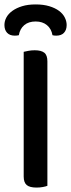

<svg xmlns="http://www.w3.org/2000/svg" viewBox="-24 -841 321 867"><path d="M190 -2Q183 1 169.5 3.5Q156 6 141 6Q110 6 96.5 -5.5Q83 -17 83 -44V-607Q91 -609 104.5 -611.5Q118 -614 133 -614Q162 -614 176 -603Q190 -592 190 -564ZM137 -744Q105 -744 85.5 -727.5Q66 -711 61 -682Q56 -681 52 -680.5Q48 -680 43 -680Q20 -680 8 -693Q-4 -706 -4 -728Q-4 -746 5 -762.5Q14 -779 32 -792Q50 -805 76 -813Q102 -821 137 -821Q172 -821 198.5 -813Q225 -805 242.5 -792Q260 -779 268.5 -762Q277 -745 277 -728Q277 -706 265 -693Q253 -680 230 -680Q225 -680 221 -680.5Q217 -681 213 -682Q208 -711 188 -727.5Q168 -744 137 -744Z"/></svg>

Font: Baloo Da 2 Medium
Style: Regular
Weight: 500
Designer: Noopur Datye, Sulekha Rajkumar and Ek Type
Foundry: Ek Type
Version: Version 1.640;hotconv 1.0.111;makeotfexe 2.5.65597; ttfautoh